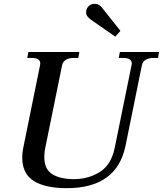

<svg xmlns="http://www.w3.org/2000/svg" viewBox="-20 -971 849 1001"><path d="M456 -867Q442 -877 435.5 -886Q429 -895 429 -907Q429 -914 430 -917Q433 -931 444.5 -941Q456 -951 474 -951Q499 -951 518 -923L608 -810L581 -780ZM96 -149Q96 -178 103 -209L189 -632Q190 -635 190 -640Q190 -669 145 -669H122L128 -700H394L388 -669H364Q340 -669 324 -659.5Q308 -650 304 -632L216 -200Q211 -178 211 -152Q211 -89 252.5 -63Q294 -37 365 -37Q441 -37 500.5 -74.5Q560 -112 578 -200L666 -632Q667 -635 667 -640Q667 -669 622 -669H599L605 -700H809L804 -669H780Q756 -669 740 -659.5Q724 -650 720 -632L634 -209Q588 10 328 10Q215 10 155.5 -28Q96 -66 96 -149Z"/></svg>

Font: Taviraj Medium
Style: Italic
Weight: 500
Italic angle: -12°
Designer: Katatrad Team
Foundry: CadsonDemak
Version: Version 1.001